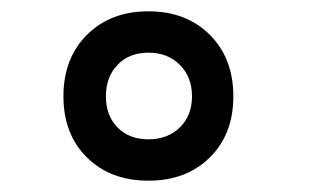

<svg xmlns="http://www.w3.org/2000/svg" viewBox="-20 -734 570 339"><path d="M92 -564Q92 -631 133.5 -672.5Q175 -714 242 -714Q309 -714 350.5 -672.5Q392 -631 392 -564Q392 -497 350.5 -456Q309 -415 242 -415Q175 -415 133.5 -456Q92 -497 92 -564ZM167 -564Q167 -530 187.5 -509Q208 -488 242 -488Q276 -488 297.5 -509Q319 -530 319 -564Q319 -598 297.5 -619.5Q276 -641 242 -641Q208 -641 187.5 -619.5Q167 -598 167 -564Z"/></svg>

Font: Panefresco 999wt
Style: Regular
Weight: 900
Version: Version 1.001